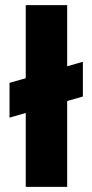

<svg xmlns="http://www.w3.org/2000/svg" viewBox="-20 -726 359 746"><path d="M17 -404 302 -486V-351L17 -269ZM80 0V-706H241V0Z"/></svg>

Font: Bricolage Grotesque 72pt ExtraBold
Style: Regular
Weight: 800
Designer: Mathieu Triay
Foundry: Atelier Triay
Version: Version 1.001;gftools[0.9.33.dev8+g029e19f]